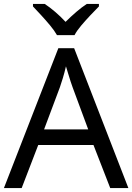

<svg xmlns="http://www.w3.org/2000/svg" viewBox="-20 -964 679 984"><path d="M545 0 459 -221H176L91 0H0L279 -717H360L638 0ZM352 -517Q349 -525 342 -546Q335 -567 328.5 -589.5Q322 -612 318 -624Q311 -593 302 -563.5Q293 -534 287 -517L206 -301H432ZM272 -784Q259 -807 237 -833.5Q215 -860 191 -886Q167 -912 149 -931V-944H209Q235 -927 263 -903Q291 -879 316 -852Q343 -879 371 -903Q399 -927 425 -944H487V-931Q468 -912 443.5 -886Q419 -860 396.5 -833.5Q374 -807 362 -784Z"/></svg>

Font: Noto Music
Style: Regular
Weight: 400
Designer: Monotype Design Team, Benjamin Yang
Foundry: Monotype Imaging Inc.
Version: Version 2.002; ttfautohint (v1.8.4.7-5d5b)